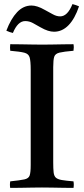

<svg xmlns="http://www.w3.org/2000/svg" viewBox="-20 -917 410 938"><path d="M240 -589V-124Q240 -93 242 -75Q244 -57 253 -49Q262 -41 282 -37.5Q302 -34 339 -31Q342 -15 339 1Q319 1 290 0.5Q261 0 232.5 -0.5Q204 -1 185 -1Q166 -1 137.5 -0.5Q109 0 80.5 0.5Q52 1 30 1Q27 -14 30 -31Q78 -36 99 -40.5Q120 -45 125 -60Q130 -75 130 -111V-576Q130 -618 125 -636Q120 -654 99 -659.5Q78 -665 30 -669Q28 -684 30 -701Q51 -701 80.5 -700.5Q110 -700 139 -699.5Q168 -699 187 -699Q206 -699 234 -699.5Q262 -700 291 -700.5Q320 -701 339 -701Q342 -686 339 -669Q292 -665 271 -660Q250 -655 245 -640Q240 -625 240 -589ZM334 -897Q343 -895 351 -892Q359 -889 366 -886Q346 -826 315 -794Q284 -762 244 -762Q230 -762 214 -767Q198 -772 177 -784Q158 -795 140.5 -804.5Q123 -814 103 -814Q67 -814 43 -756Q29 -759 11 -767Q33 -825 63.5 -857.5Q94 -890 134 -890Q147 -890 163 -885Q179 -880 200 -868Q219 -858 237.5 -847.5Q256 -837 274 -837Q310 -837 334 -897Z"/></svg>

Font: Tiro Bangla
Style: Regular
Weight: 400
Designer: Bangla: John Hudson & Fiona Ross. Latin: John Hudson.
Foundry: Tiro Typeworks Ltd.
Version: Version 1.60